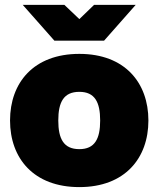

<svg xmlns="http://www.w3.org/2000/svg" viewBox="-20 -752 647 784"><path d="M304 12C490 12 586 -106 586 -260C586 -414 490 -532 304 -532C117 -532 21 -414 21 -260C21 -106 117 12 304 12ZM73 -732 202 -586H405L534 -732H364L304 -674L243 -732ZM218 -260C218 -335 240 -377 304 -377C367 -377 389 -335 389 -260C389 -185 367 -143 304 -143C240 -143 218 -185 218 -260Z"/></svg>

Font: Aspekta 950
Style: Regular
Weight: 950
Designer: Ivo Dolenc
Version: Version 2.000